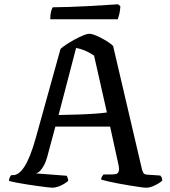

<svg xmlns="http://www.w3.org/2000/svg" viewBox="-20 -878 796 898"><path d="M226 0Q221 0 203 -2Q185 -4 160 -7.5Q135 -11 108.5 -15Q82 -19 59 -23.5Q36 -28 22 -32Q22 -40 25.5 -48Q29 -56 33 -59H42Q54 -59 67 -68Q80 -77 93.5 -97.5Q107 -118 120.5 -151.5Q134 -185 148 -235L263 -649Q272 -658 289.5 -669.5Q307 -681 328 -692.5Q349 -704 368 -712Q387 -720 397 -720Q410 -720 431 -711Q452 -702 474 -689Q496 -676 509 -663L644 -86Q647 -75 651 -68.5Q655 -62 670 -61L730 -57Q732 -53 735 -50Q738 -47 739 -33Q731 -26 718.5 -18.5Q706 -11 691.5 -5.5Q677 0 665 0Q656 0 634.5 -3Q613 -6 586 -10.5Q559 -15 532 -20Q505 -25 484 -30Q463 -35 453 -38Q453 -46 457.5 -53Q462 -60 464 -62H495Q512 -62 522 -64Q532 -66 535.5 -77.5Q539 -89 532 -117L495 -286H239L200 -141Q194 -120 185.5 -104.5Q177 -89 168 -79.5Q159 -70 148 -67L292 -56Q293 -53 296 -47Q299 -41 299 -32Q290 -24 277 -16.5Q264 -9 250 -4.5Q236 0 226 0ZM254 -340Q303 -341 347.5 -342.5Q392 -344 426.5 -346.5Q461 -349 480 -352L420 -618Q398 -633 377 -641.5Q356 -650 336 -654ZM215 -788Q215 -810 219 -825Q223 -840 227 -844Q259 -844 303.5 -845.5Q348 -847 394 -849.5Q440 -852 477 -854.5Q514 -857 532 -858L543 -849Q542 -828 538 -812Q534 -796 531 -788Z"/></svg>

Font: Texturina 12pt
Style: Regular
Weight: 400
Designer: Guillermo Torres Carreño
Foundry: Omnibus-Type
Version: Version 1.002